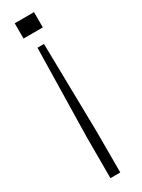

<svg xmlns="http://www.w3.org/2000/svg" viewBox="-214 -622 623 844"><g transform="rotate(-30 97.0 -200.0)"><path d="M76.5 -457H109.5L117.5 -10V200H67.5V-10ZM43.5 -600H141.5V-522.5H43.5Z"/></g></svg>

Font: Big Shoulders Display Thin Light
Style: Regular
Weight: 300
Version: Version 2.002